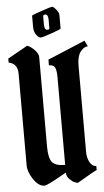

<svg xmlns="http://www.w3.org/2000/svg" viewBox="-63 -1010 566 1049"><g transform="rotate(-5 220.0 -485.5)"><path d="M260 -104V-585Q260 -622 252 -638Q244 -654 219 -654V-685L424 -771L440 -739Q418 -739 398 -713Q380 -688 380 -637V-164Q380 -131 394 -107Q408 -83 429 -83V-61Q422 -60 320 0Q313 -2 303 -5.5Q293 -9 276.5 -25Q260 -41 260 -62Q254 -59 226 -43Q152 -1 138 -1Q106 -1 78 -42.5Q50 -84 50 -120V-623Q50 -678 1 -688V-710L110 -771Q132 -762 151 -741.5Q170 -721 170 -703V-213Q170 -150 188.5 -127Q207 -104 260 -104ZM151 -870V-932Q151 -935 204 -953Q257 -971 264 -971Q271 -971 285.5 -953.5Q300 -936 300 -923V-848Q300 -845 249 -827Q198 -809 187.5 -809Q177 -809 164 -826.5Q151 -844 151 -870ZM228 -848Q237 -848 239 -854V-901Q239 -932 223 -932Q215 -932 211 -926V-879Q211 -848 228 -848Z"/></g></svg>

Font: Pirata One
Style: Regular
Weight: 400
Designer: Rodrigo Fuenzalida, Nicolas Massi
Foundry: Rodrigo Fuenzalida, Nicolas Massi
Version: Version 1.001